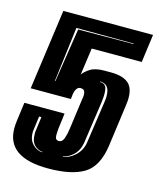

<svg xmlns="http://www.w3.org/2000/svg" viewBox="-99 -660 609 734"><g transform="rotate(15 206.0 -292.5)"><path d="M160 6Q-4 6 -4 -109Q-4 -116 -3.5 -123.5Q-3 -131 -2 -138L8 -213H167L164 -188Q158 -148 158 -127V-124Q158 -106 173 -106Q186 -106 192 -122Q198 -138 201 -160L218 -284Q219 -289 219.5 -293Q220 -297 220 -301Q220 -311 216 -317Q212 -323 201 -323Q183 -323 178 -291L176 -273H17L61 -591H416L401 -480H203L188 -373Q195 -384 214.5 -397.5Q234 -411 272 -411H298Q342 -411 365 -393.5Q388 -376 388 -334Q388 -328 387.5 -321.5Q387 -315 386 -307L363 -138Q351 -54 302 -24Q253 6 160 6ZM99 -324H101L134 -537L353 -538V-540L126 -541ZM203 -53Q226 -53 250 -74.5Q274 -96 279 -129L303 -295Q304 -301 304.5 -307Q305 -313 305 -318Q305 -345 294.5 -356Q284 -367 267 -367V-365Q286 -365 292 -349Q295 -340 295 -325Q295 -319 294.5 -311.5Q294 -304 293 -295L269 -129Q264 -94 243 -74.5Q222 -55 203 -55ZM123 -48V-50Q107 -50 92 -64Q77 -78 77 -109Q77 -113 77 -116.5Q77 -120 78 -124L85 -177H76L69 -124Q68 -120 68 -117Q68 -114 68 -111Q68 -82 85.5 -65Q103 -48 123 -48Z"/></g></svg>

Font: Alumni Sans Inline One
Style: Italic
Weight: 400
Italic angle: -8°
Designer: Robert E. Leuschke
Foundry: Robert E. Leuschke
Version: Version 1.100; ttfautohint (v1.8.3)